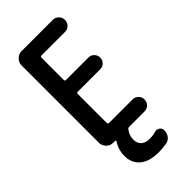

<svg xmlns="http://www.w3.org/2000/svg" viewBox="-291 -796 1082 1082"><g transform="rotate(-45 250.0 -255.0)"><path d="M131.8 0Q108.4 0 91.8 -17.1Q75.2 -34.2 75.2 -56.6V-672.9Q75.2 -696.3 92.3 -713.4Q109.4 -730.5 131.8 -730.5H381.8Q401.4 -730.5 415.5 -716.3Q429.7 -702.1 429.7 -682.1Q429.7 -662.1 416 -647.9Q402.3 -633.8 381.8 -633.8H194.3Q186.5 -633.8 185.5 -626V-446.3Q185.5 -438.5 194.3 -438.5H374Q392.6 -438.5 406.2 -424.8Q419.9 -411.1 419.9 -390.6Q419.9 -372.1 406.7 -358.4Q393.6 -344.7 374 -344.7H194.3Q186.5 -344.7 185.5 -336.9V-105.5Q185.5 -96.7 194.3 -95.7H381.8Q401.4 -95.7 415.5 -82Q429.7 -68.4 429.7 -48.3Q429.7 -28.3 416 -14.2Q402.3 0 381.8 0H260.7Q251 0 246.1 6.8Q224.6 34.2 224.6 67.4Q224.6 96.7 242.7 113.3Q260.7 129.9 292 129.9Q319.3 129.9 342.8 123Q358.4 118.2 372.1 127.4Q385.7 136.7 385.7 153.3Q385.7 175.8 373.5 192.9Q361.3 210 339.8 213.9Q307.6 219.7 278.3 219.7Q201.2 219.7 162.6 186.5Q124 153.3 124 97.7Q124 48.8 151.4 6.8Q153.3 4.9 151.9 2.4Q150.4 0 147.5 0Z"/></g></svg>

Font: Rounded Mgen+ 1m medium
Style: Regular
Weight: 500
Designer: [Source Han Sans]
Ryoko NISHIZUKA  (kana & ideographs); Paul D. Hunt (Latin, Greek & Cyrillic); Wenlong ZHANG  (bopomofo
Version: Version 1.059.20150602